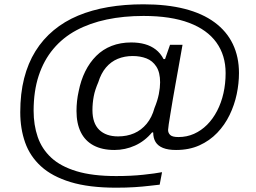

<svg xmlns="http://www.w3.org/2000/svg" viewBox="-20 -718 1189 891"><path d="M519 153Q393 153 307.5 127Q222 101 170.5 54Q119 7 96.5 -57Q74 -121 74 -197Q74 -284 92 -354.5Q110 -425 144.5 -480.5Q179 -536 229 -577.5Q279 -619 342.5 -645.5Q406 -672 482 -685Q558 -698 646 -698Q754 -698 836.5 -677Q919 -656 975.5 -614.5Q1032 -573 1060.5 -513.5Q1089 -454 1089 -379Q1089 -331 1078.5 -281Q1068 -231 1045.5 -184.5Q1023 -138 988 -101.5Q953 -65 905.5 -43.5Q858 -22 797 -22Q760 -22 736.5 -31.5Q713 -41 702 -59Q691 -77 691 -103L686 -104Q652 -63 606.5 -42.5Q561 -22 511 -22Q454 -22 414.5 -43Q375 -64 355 -104.5Q335 -145 335 -203Q335 -226 337.5 -249Q340 -272 345 -294Q355 -345 375.5 -386.5Q396 -428 426.5 -458.5Q457 -489 498 -505Q539 -521 589 -521Q624 -521 652.5 -513Q681 -505 703 -488Q725 -471 739 -444H746L769 -510H827L808 -403Q802 -368 795 -330.5Q788 -293 782 -257Q776 -221 771 -191Q766 -161 763 -141Q760 -121 760 -115Q760 -101 770 -91.5Q780 -82 808 -82Q847 -82 880.5 -97Q914 -112 941 -139Q968 -166 987.5 -203.5Q1007 -241 1017 -285.5Q1027 -330 1027 -379Q1027 -461 984.5 -520.5Q942 -580 857.5 -612Q773 -644 646 -644Q554 -644 475.5 -627.5Q397 -611 334.5 -577.5Q272 -544 227.5 -491Q183 -438 159.5 -366.5Q136 -295 136 -204Q136 -138 155 -82.5Q174 -27 217.5 13.5Q261 54 335 76.5Q409 99 519 99Q553 99 585 97.5Q617 96 644.5 93Q672 90 694.5 87Q717 84 732 81L721 139Q701 141 672 144.5Q643 148 605 150.5Q567 153 519 153ZM528 -85Q569 -85 602.5 -99.5Q636 -114 660.5 -143.5Q685 -173 697 -217Q704 -234 709 -250Q714 -266 717 -281Q720 -296 721.5 -310Q723 -324 723 -336Q723 -382 705.5 -409Q688 -436 659.5 -447Q631 -458 596 -458Q558 -458 526.5 -445Q495 -432 472 -405Q449 -378 436 -336Q429 -320 423.5 -303.5Q418 -287 415 -271Q412 -255 410.5 -239Q409 -223 409 -207Q409 -146 440.5 -115.5Q472 -85 528 -85Z"/></svg>

Font: Archivo SemiExpanded Light
Style: Italic
Weight: 300
Width: 6
Italic angle: -10°
Designer: Hector Gatti
Foundry: Omnibus-Type
Version: Version 2.001